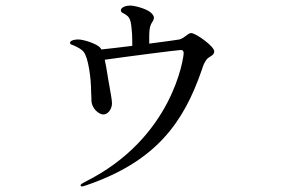

<svg xmlns="http://www.w3.org/2000/svg" viewBox="-20 -606 1040 691"><path d="M668 -487C656 -487 646 -470 626 -464C615 -462 571 -456 517 -449V-469C517 -493 518 -508 524 -520C529 -528 534 -535 534 -542C534 -548 530 -555 520 -563C502 -576 464 -586 448 -586C434 -586 415 -580 415 -569C415 -560 423 -560 433 -553C443 -546 450 -539 453 -509C455 -493 456 -475 456 -458V-441C415 -436 375 -431 345 -428C343 -431 342 -433 340 -435C327 -449 281 -464 261 -464C251 -464 232 -461 232 -452C232 -447 235 -446 244 -443C260 -436 275 -428 282 -418C297 -398 308 -329 308 -273C309 -264 309 -250 309 -247C309 -214 337 -194 352 -194C369 -194 383 -214 383 -234C383 -248 378 -270 373 -301C369 -320 364 -360 357 -391C441 -403 620 -426 630 -426C638 -426 641 -423 641 -414C641 -402 604 -109 285 49C276 54 270 57 270 61C270 64 273 65 275 65C279 65 283 63 290 61C543 -25 641 -167 705 -351C713 -375 715 -380 723 -391C731 -403 751 -405 751 -421C751 -440 684 -487 668 -487Z"/></svg>

Font: Shippori Mincho OTF Medium
Style: Regular
Weight: 500
Designer: FONTDASU
Foundry: FONTDASU / Google Inc. / but / Adobe
Version: Version 3.300;hotconv 1.0.109;makeotfexe 2.5.65596